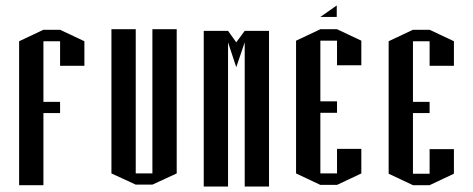

<svg xmlns="http://www.w3.org/2000/svg" viewBox="-20 -641 1731 703"><path d="M139 37H50V-490L139 -532H200L289 -490V-400H200V-490H139V-268H200V-227H139Z M538 -534H627V-6L538 35H477L388 -6V-534H477V-6H538Z M726 42V-528H815L845 -486L876 -528H965V42H876V-486L845 -395L815 -486V42Z M1153 -579 1213 -621V-579ZM1064 -492 1153 -534H1214L1303 -492V-402H1214V-492H1153V-291V-270H1214V-228H1153V-6H1214V-96H1303V-6L1214 36H1153L1064 -6Z M1403 -490 1492 -532H1553L1642 -490V-400H1553V-490H1492V-289V-268H1553V-227H1492V-5H1553V-95H1642V-5L1553 37H1492L1403 -5Z"/></svg>

Font: Frankia
Style: Regular
Weight: 400
Version: Version 001.000